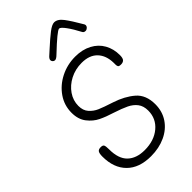

<svg xmlns="http://www.w3.org/2000/svg" viewBox="-278 -1010 1090 1090"><g transform="rotate(-45 267.0 -465.5)"><path d="M49 -196Q49 -221 55.5 -231Q62 -241 80 -241Q97 -241 101 -232Q105 -223 105 -198Q105 -123 142 -87.5Q179 -52 245 -52Q321 -52 369.5 -92.5Q418 -133 418 -197Q418 -234 400 -257.5Q382 -281 352 -295.5Q322 -310 270 -327Q224 -341 189 -358Q154 -375 127.5 -409Q101 -443 101 -496Q101 -555 134 -603Q167 -651 222 -679Q277 -707 341 -707Q398 -707 440.5 -684.5Q483 -662 505 -622.5Q527 -583 527 -534Q527 -509 518.5 -500Q510 -491 494 -491Q478 -491 474.5 -497Q471 -503 471 -512.5Q471 -522 471 -527Q470 -587 437 -621.5Q404 -656 342 -656Q291 -656 248.5 -634Q206 -612 181 -575.5Q156 -539 156 -496Q156 -459 176 -436.5Q196 -414 223.5 -402Q251 -390 310 -371Q380 -348 426 -308.5Q472 -269 472 -194Q472 -137 443 -93.5Q414 -50 362.5 -26Q311 -2 246 -2Q152 -2 100.5 -53.5Q49 -105 49 -196ZM468 -778Q444 -824 422 -854Q400 -884 389 -884Q373 -884 274 -790Q257 -773 246 -773Q238 -773 232.5 -779Q227 -785 227 -792Q227 -801 238 -812L269 -840Q315 -882 345.5 -905.5Q376 -929 394 -929Q421 -929 445.5 -896.5Q470 -864 506 -802Q510 -796 510 -791Q510 -782 502.5 -775Q495 -768 486 -768Q473 -768 468 -778Z"/></g></svg>

Font: Mali Light
Style: Italic
Weight: 300
Italic angle: -10°
Version: Version 1.000; ttfautohint (v1.6)